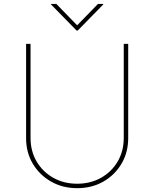

<svg xmlns="http://www.w3.org/2000/svg" viewBox="-20 -952 790 983"><path d="M613.6 -727.3H636.4V-245.7Q636.4 -171.9 602.1 -113.8Q567.8 -55.8 508.9 -22.2Q449.9 11.4 375 11.4Q300.8 11.4 241.5 -22.4Q182.2 -56.1 147.7 -114.2Q113.3 -172.2 113.6 -245.7V-727.3H136.4V-245.7Q136.4 -178.3 167.4 -125.4Q198.5 -72.4 252.5 -41.9Q306.5 -11.4 375 -11.4Q443.5 -11.4 497.5 -41.9Q551.5 -72.4 582.6 -125.4Q613.6 -178.3 613.6 -245.7ZM268.5 -931.8 375 -822.4 481.5 -931.8H508.5V-929L377.8 -795.5H372.2L241.5 -929V-931.8Z"/></svg>

Font: Inter UI Thin
Style: Regular
Weight: 100
Designer: Rasmus Andersson
Foundry: rsms
Version: 3.2;8d6f07862